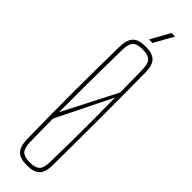

<svg xmlns="http://www.w3.org/2000/svg" viewBox="-320 -929 925 925"><g transform="rotate(45 142.0 -467.0)"><path d="M143 5Q96 5 76 -16Q56 -37 55 -85Q53.5 -169.5 52.8 -246.8Q52 -324 52 -399.5Q52 -475 52.8 -552.2Q53.5 -629.5 55 -714Q56 -763 76 -784Q96 -805 143 -805Q190.5 -805 210.8 -784Q231 -763 231 -714Q232 -629.5 232.2 -552.2Q232.5 -475 232.5 -399.5Q232.5 -324 232.2 -246.8Q232 -169.5 231 -85Q231 -37 210.8 -16Q190.5 5 143 5ZM143 -15Q180.5 -15 195.5 -30.2Q210.5 -45.5 211 -85Q213 -165.5 213.8 -239.2Q214.5 -313 214.2 -384Q214 -455 213 -527L73 -243Q73 -205.5 73.8 -166Q74.5 -126.5 75 -85Q76 -45.5 90.8 -30.2Q105.5 -15 143 -15ZM72 -286 213 -561Q212.5 -598.5 212.2 -636.5Q212 -674.5 211 -714Q210.5 -754.5 195.5 -769.8Q180.5 -785 143 -785Q105.5 -785 90.8 -769.8Q76 -754.5 75 -714Q73.5 -638 72.8 -567.2Q72 -496.5 71.8 -427Q71.5 -357.5 72 -286ZM130.5 -840 185.5 -939H209.5L154.5 -840Z"/></g></svg>

Font: Big Shoulders Thin
Style: Regular
Weight: 100
Designer: Patric King
Foundry: XO Type Co
Version: Version 2.002